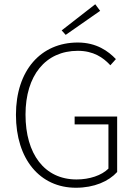

<svg xmlns="http://www.w3.org/2000/svg" viewBox="-20 -871 644 903"><path d="M337 12C423 12 491 -18 531 -62V-323H331V-286H490V-78C458 -46 401 -27 340 -27C189 -27 100 -147 100 -332C100 -516 194 -632 346 -632C419 -632 465 -601 499 -564L525 -593C490 -630 434 -671 346 -671C172 -671 55 -540 55 -331C55 -122 168 12 337 12ZM289 -707 451 -820 428 -851 270 -728Z"/></svg>

Font: Source Sans Pro Light
Style: Regular
Weight: 300
Designer: Paul D. Hunt
Foundry: Adobe Systems Incorporated
Version: Version 3.006;hotconv 1.0.111;makeotfexe 2.5.65597